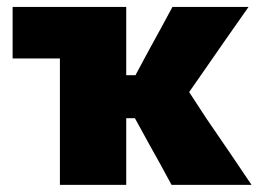

<svg xmlns="http://www.w3.org/2000/svg" viewBox="-20 -520 732 540"><path d="M148.5 0V-355.5H15.5V-500.5H335V-308.5H361L397.5 -376.5Q414.5 -407.5 431.5 -438.5Q448 -469.5 465 -500.5H679Q646.5 -454.5 615 -409.2Q583.5 -364 552 -318.5L512 -261L561 -186Q593 -139.5 624.8 -92.8Q656.5 -46 687.5 0H462.5Q446.5 -29 431 -58Q415 -86.5 399.5 -114.5L359.5 -187.5H335V0Z"/></svg>

Font: Heraclito ExtraBold
Style: Regular
Weight: 800
Designer: Kostas Bartsokas (font) & Cristiano Sobral (main changes)
Foundry: Kostas Bartsokas (font) & Cristiano Sobral (main changes)
Version: Version 1.00;July 8, 2020;FontCreator 13.0.0.2655 64-bit